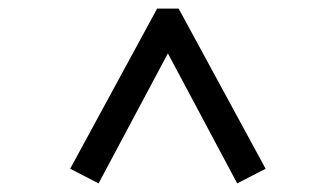

<svg xmlns="http://www.w3.org/2000/svg" viewBox="-20 -615 780 446"><path d="M209 -189 143 -223 345 -595H395L597 -223L531 -189L370 -491Z"/></svg>

Font: Diplomata
Style: Regular
Weight: 400
Designer: Eduardo Rodriguez Tunni
Foundry: Eduardo Rodriguez Tunni
Version: Version 1.002; ttfautohint (v1.8.4.7-5d5b);gftools[0.9.23]